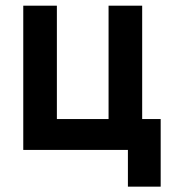

<svg xmlns="http://www.w3.org/2000/svg" viewBox="-20 -538 626 689"><path d="M63.5 0H439V131.8H556.6V-110.8H490.2V-517.6H369.6V-110.8H184.1V-517.6H63.5Z"/></svg>

Font: Cascadia Mono SemiBold
Style: Regular
Weight: 600
Monospace: yes
Designer: Aaron Bell
Foundry: Saja Typeworks
Version: Version 2404.023